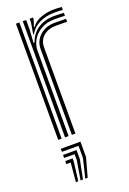

<svg xmlns="http://www.w3.org/2000/svg" viewBox="-157 -656 624 932"><g transform="rotate(-20 155.0 -190.0)"><path d="M115.5 -522.5 125 -579.2V-600H142.5L142.8 -591.2L131 -554.5H134.2Q152.5 -579.5 184.8 -590.9Q217 -602.2 250.2 -602.2Q258.5 -602.2 270 -601.8Q281.5 -601.2 291.2 -600.5V-585.2Q274.8 -587 250 -587Q206 -587 172.1 -571.1Q138.2 -555.2 119.2 -522.5ZM89.8 0V-600H107.2L107.5 -552.5L103 -483.2H108Q123.5 -527 158.8 -549.4Q194 -571.8 242 -571.8Q254.8 -571.8 269.4 -571.1Q284 -570.5 291.2 -570V-555Q281.8 -555.5 265.9 -555.9Q250 -556.2 237.8 -556.2Q197.5 -556.2 168.5 -539.8Q139.5 -523.2 123.9 -496.9Q108.2 -470.5 108.2 -441V0ZM54.5 0V-600H72.2V0ZM125 0V-442.2Q125 -485.2 155.6 -512.5Q186.2 -539.8 231.5 -539.8Q246.5 -539.8 262.5 -539.6Q278.5 -539.5 291.2 -539.2V-524Q278.8 -524.2 262.5 -524.4Q246.2 -524.5 231.2 -524.5Q195 -524.5 169.2 -503.5Q143.5 -482.5 143.5 -443.5V0ZM113.5 222.2 137.2 124.2V60.8H51.5V45H153V124.2L125.8 222.2ZM89.2 222.2 105.5 124.2V92.5H51.5V76.8H121.2V124.2L101.5 222.2ZM65 222.2 73.8 124.2H51.5V108.5H89.5V124.2L77.2 222.2Z"/></g></svg>

Font: Big Shoulders Inline Text Medium
Style: Regular
Weight: 500
Designer: Patric King
Foundry: XO Type Co
Version: Version 1.000